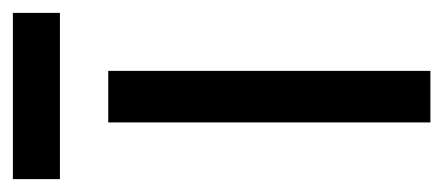

<svg xmlns="http://www.w3.org/2000/svg" viewBox="-228 -473 688 298"><g transform="rotate(-90 116.0 -324.0)"><path d="M75 0H155V-500H75ZM-13 -575H245V-648H-13Z"/></g></svg>

Font: HB Figtree Prototype
Style: Regular
Weight: 400
Designer: Alfredo Marco Pradil
Foundry: Hanken Design Co.®
Version: Version 1.002;Glyphs 3.2 (3228)